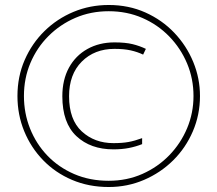

<svg xmlns="http://www.w3.org/2000/svg" viewBox="-20 -742 872 770"><path d="M435 -143Q343 -143 286.5 -196Q230 -249 230 -356Q230 -422 256.5 -470.5Q283 -519 330.5 -545.5Q378 -572 439 -572Q483 -572 511.5 -565Q540 -558 565 -546L554 -523Q531 -534 504 -540Q477 -546 439 -546Q359 -546 308 -495Q257 -444 257 -356Q257 -262 308 -215Q359 -168 435 -168Q470 -168 495 -172.5Q520 -177 550 -188V-164Q525 -154 497 -148.5Q469 -143 435 -143ZM416 8Q336 8 269 -20.5Q202 -49 153 -99.5Q104 -150 77 -216Q50 -282 50 -357Q50 -435 79 -501.5Q108 -568 158.5 -617.5Q209 -667 275 -694.5Q341 -722 416 -722Q496 -722 563 -692Q630 -662 679 -610.5Q728 -559 755 -493.5Q782 -428 782 -357Q782 -282 753.5 -215.5Q725 -149 674.5 -99Q624 -49 557.5 -20.5Q491 8 416 8ZM416 -17Q489 -17 551 -44.5Q613 -72 659 -119.5Q705 -167 730.5 -228Q756 -289 756 -357Q756 -426 730.5 -487Q705 -548 659 -595.5Q613 -643 551 -670Q489 -697 416 -697Q344 -697 282.5 -670.5Q221 -644 174.5 -597.5Q128 -551 102 -489.5Q76 -428 76 -357Q76 -288 100.5 -226.5Q125 -165 170 -118Q215 -71 277.5 -44Q340 -17 416 -17Z"/></svg>

Font: Noto Sans Hebrew Thin Thin
Style: Regular
Weight: 250
Version: Version 3.001